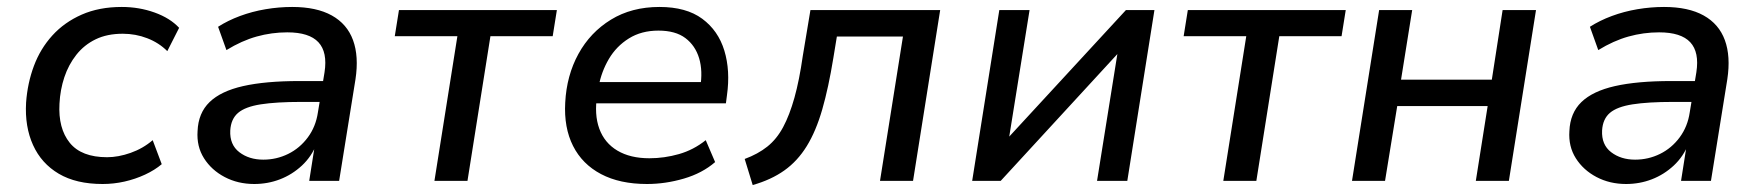

<svg xmlns="http://www.w3.org/2000/svg" viewBox="-20 -520 5061 552"><path d="M275 9Q199 9 149 -20.5Q99 -50 75 -103Q51 -156 55 -225Q59 -281 77.5 -330.5Q96 -380 130.5 -418Q165 -456 215 -478Q265 -500 330 -500Q380 -500 424.5 -484Q469 -468 495 -440L461 -373Q437 -397 403.5 -410Q370 -423 333 -423Q288 -423 255 -407Q222 -391 199.5 -362.5Q177 -334 165 -298Q153 -262 151 -222Q147 -151 180.5 -109.5Q214 -68 288 -68Q320 -68 355.5 -80.5Q391 -93 419 -117L445 -48Q425 -31 397 -18Q369 -5 338 2Q307 9 275 9Z M711 9Q664 9 626 -11Q588 -31 566.5 -65Q545 -99 548 -143Q550 -195 582.5 -226.5Q615 -258 679 -272.5Q743 -287 841 -287H922L912 -227H846Q774 -227 729.5 -220Q685 -213 664.5 -195.5Q644 -178 642 -145Q640 -104 668 -82.5Q696 -61 737 -61Q775 -61 808.5 -77.5Q842 -94 865 -125Q888 -156 894 -197L913 -312Q922 -370 895.5 -398.5Q869 -427 806 -427Q761 -427 718 -415Q675 -403 631 -376L607 -443Q635 -461 670 -474Q705 -487 743.5 -493.5Q782 -500 820 -500Q890 -500 934 -475.5Q978 -451 995 -404.5Q1012 -358 1002 -292L955 0H869L886 -108H891Q876 -70 848 -44Q820 -18 785 -4.5Q750 9 711 9Z M1229 0 1295 -416H1115L1127 -491H1581L1569 -416H1390L1324 0Z M1840 9Q1762 9 1708 -19.5Q1654 -48 1627.5 -100.5Q1601 -153 1605 -225Q1609 -303 1643 -365Q1677 -427 1736.5 -463.5Q1796 -500 1876 -500Q1953 -500 1999 -466Q2045 -432 2062.5 -374.5Q2080 -317 2070 -246L2067 -223H1677L1686 -284H2013L1993 -268Q2001 -316 1990 -352.5Q1979 -389 1950.5 -410.5Q1922 -432 1873 -432Q1824 -432 1788 -409.5Q1752 -387 1730.5 -350.5Q1709 -314 1701 -271L1697 -247Q1688 -191 1703 -150Q1718 -109 1755 -87Q1792 -65 1847 -65Q1890 -65 1932 -77Q1974 -89 2009 -117L2036 -54Q1999 -22 1946 -6.5Q1893 9 1840 9Z M2144 12 2121 -63Q2159 -77 2186 -98.5Q2213 -120 2231.5 -154.5Q2250 -189 2264 -239Q2278 -289 2288 -359L2310 -491H2683L2605 0H2510L2576 -415H2386L2376 -354Q2362 -268 2344 -205.5Q2326 -143 2299.5 -100Q2273 -57 2235 -30Q2197 -3 2144 12Z M2775 0 2853 -491H2940L2878 -105H2861L3217 -491H3299L3221 0H3134L3196 -387H3213L2857 0Z M3497 0 3563 -416H3383L3395 -491H3849L3837 -416H3658L3592 0Z M3867 0 3945 -491H4040L4008 -291H4269L4300 -491H4396L4318 0H4223L4257 -215H3997L3962 0Z M4655 9Q4608 9 4570 -11Q4532 -31 4510.5 -65Q4489 -99 4492 -143Q4494 -195 4526.5 -226.5Q4559 -258 4623 -272.5Q4687 -287 4785 -287H4866L4856 -227H4790Q4718 -227 4673.5 -220Q4629 -213 4608.5 -195.5Q4588 -178 4586 -145Q4584 -104 4612 -82.5Q4640 -61 4681 -61Q4719 -61 4752.5 -77.5Q4786 -94 4809 -125Q4832 -156 4838 -197L4857 -312Q4866 -370 4839.5 -398.5Q4813 -427 4750 -427Q4705 -427 4662 -415Q4619 -403 4575 -376L4551 -443Q4579 -461 4614 -474Q4649 -487 4687.5 -493.5Q4726 -500 4764 -500Q4834 -500 4878 -475.5Q4922 -451 4939 -404.5Q4956 -358 4946 -292L4899 0H4813L4830 -108H4835Q4820 -70 4792 -44Q4764 -18 4729 -4.5Q4694 9 4655 9Z"/></svg>

Font: Nunito Sans 10pt Medium
Style: Italic
Weight: 500
Italic angle: -9°
Designer: Vernon Adams
Foundry: Vernon Adams
Version: Version 3.101;gftools[0.9.27]